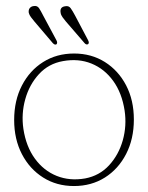

<svg xmlns="http://www.w3.org/2000/svg" viewBox="-20 -614 497 644"><path d="M228.5 -434.5Q286.5 -434.5 331.8 -406Q377 -377.5 403 -327.8Q429 -278 429 -213Q429 -148 403 -97.5Q377 -47 331.8 -18.5Q286.5 10 228 10Q170 10 124.8 -18.5Q79.5 -47 53.5 -97Q27.5 -147 27.5 -211.5Q27.5 -277 53.5 -327.2Q79.5 -377.5 124.8 -406Q170 -434.5 228.5 -434.5ZM265.5 -15.5Q313.5 -24.5 345.8 -59.5Q378 -94.5 391.8 -143.2Q405.5 -192 398 -243Q389 -302 359.8 -342.5Q330.5 -383 286.8 -400.8Q243 -418.5 191 -409Q143 -400.5 110.8 -365.5Q78.5 -330.5 64.8 -281.5Q51 -232.5 58.5 -181.5Q67.5 -122.5 97 -82Q126.5 -41.5 170.2 -24Q214 -6.5 265.5 -15.5ZM125 -561.5 169 -479.5Q174 -470.5 169.5 -465.5Q164 -462 157 -469.5L94.5 -543Q89 -549.5 83.8 -556.5Q78.5 -563.5 76.5 -571Q75 -581 79.8 -586.8Q84.5 -592.5 92 -593.5Q104.5 -596 110.8 -586.8Q117 -577.5 125 -561.5ZM232 -561.5 275 -480Q280.5 -470 275.5 -466Q269.5 -462.5 263.5 -469.5L200.5 -542.5Q195 -549 189.8 -556.2Q184.5 -563.5 183.5 -570.5Q179.5 -590.5 198.5 -593Q210.5 -595.5 217 -586.5Q223.5 -577.5 232 -561.5Z"/></svg>

Font: Fraunces 144pt SuperSoft Thin
Style: Regular
Weight: 100
Version: Version 1.000;[0bf87f6ff]